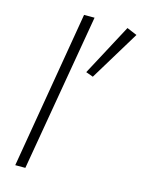

<svg xmlns="http://www.w3.org/2000/svg" viewBox="-118 -849 685 919"><g transform="rotate(15 224.5 -390.0)"><path d="M182 -780 50 0H100L234 -780ZM399 -773 263 -518 299 -505 449 -752Z"/></g></svg>

Font: Jost Light
Style: Italic
Weight: 300
Italic angle: -5°
Version: Version 3.710